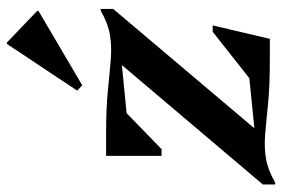

<svg xmlns="http://www.w3.org/2000/svg" viewBox="-154 -668 838 571"><g transform="rotate(-90 265.5 -383.0)"><path d="M2 16V-21L357 -440L214 -426L107 -322H87V-487H151Q230 -487 283.5 -481.5Q337 -476 375 -473Q413 -470 446.5 -475.5Q480 -481 519 -503H524V-466L169 -46L318 -61L456 -170H475L435 0H372Q293 0 240 -5.5Q187 -11 149.5 -14Q112 -17 79 -11.5Q46 -6 7 16ZM297 -558 281 -573 420 -782H424L518 -692V-688Z"/></g></svg>

Font: Platypi Medium
Style: Italic
Weight: 500
Italic angle: -13°
Designer: David Sargent
Foundry: Bolt Cutter Type
Version: Version 1.200; ttfautohint (v1.8.4.7-5d5b)